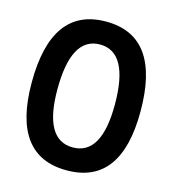

<svg xmlns="http://www.w3.org/2000/svg" viewBox="-107 -791 800 889"><g transform="rotate(15 293.0 -346.5)"><path d="M293 9.8Q32.2 9.8 32.2 -341.8Q32.2 -703.1 293 -703.1Q553.7 -703.1 553.7 -341.8Q553.7 9.8 293 9.8ZM293 -100.1Q430.7 -100.1 430.7 -341.8Q430.7 -593.3 293 -593.3Q155.3 -593.3 155.3 -341.8Q155.3 -100.1 293 -100.1Z"/></g></svg>

Font: Cascadia Mono PL SemiBold
Style: Regular
Weight: 600
Monospace: yes
Designer: Aaron Bell
Foundry: Saja Typeworks
Version: Version 2404.023; ttfautohint (v1.8.4)